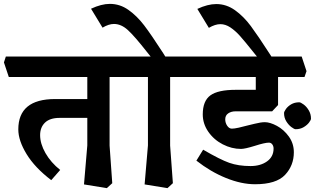

<svg xmlns="http://www.w3.org/2000/svg" viewBox="-50 -931 1615 985"><path d="M512.2 -184.1 525.9 8.8 498 34.2 380.9 15.1 397.9 -185.1V-326.2H255.9Q206.1 -326.2 180.9 -302Q155.8 -277.8 155.8 -237.8Q155.8 -193.8 183.3 -145.5Q210.9 -97.2 258.8 -59.1L212.9 -6.8Q128.9 -70.8 86.4 -140.4Q43.9 -210 43.9 -267.1Q43.9 -422.9 232.9 -422.9H397.9V-536.1H-4.9L-29.8 -610.8L-20 -641.1H609.9L634.8 -565.9L622.1 -536.1H512.2Z M822.8 -184.1 836.9 8.8 809.1 34.2 691.9 15.1 709 -185.1V-536.1H609.9L585 -610.8L594.7 -641.1H722.7L702.6 -666Q640.6 -745.1 606.2 -776.6Q571.8 -808.1 534.7 -808.1Q507.8 -808.1 476.1 -789.1L417 -886.2Q470.2 -911.1 513.7 -911.1Q565.4 -911.1 609.1 -880.1Q652.8 -849.1 689.5 -801Q726.1 -752.9 786.6 -659.2Q789.6 -653.3 797.9 -641.1H920.9L945.8 -565.9L933.1 -536.1H822.8Z M1105.5 -318.8Q1105.5 -300.8 1115.5 -285.9Q1125.5 -271 1139.6 -271Q1151.9 -271 1174.1 -275.9Q1196.3 -280.8 1219.2 -287.1Q1224.1 -288.1 1256.3 -296.1Q1288.6 -304.2 1308.6 -304.2Q1335.4 -304.2 1370.8 -285.2Q1406.2 -266.1 1431.9 -230.5Q1457.5 -194.8 1457.5 -149.9Q1457.5 -82 1412.4 -33.9Q1367.2 14.2 1258.3 14.2Q1188.5 14.2 1109.4 -17.8Q1030.3 -49.8 957.5 -106.9L992.2 -163.1Q1079.1 -112.3 1126.2 -95.7Q1173.3 -79.1 1235.4 -79.1Q1286.1 -79.1 1319.8 -103Q1353.5 -127 1353.5 -168.9Q1353.5 -181.2 1346.9 -190.2Q1340.3 -199.2 1329.6 -199.2Q1308.6 -199.2 1258.3 -183.1Q1206.5 -167 1186.5 -167Q1138.7 -167 1093 -190.4Q1047.4 -213.9 1018.8 -254.9Q990.2 -295.9 990.2 -344.2Q990.2 -413.1 1029.3 -441.7Q1068.4 -470.2 1159.2 -470.2H1262.2V-536.1H920.4L895.5 -610.8L905.3 -641.1H1497.6L1522.5 -565.9L1512.2 -536.1H1376.5V-392.1L1346.2 -359.9H1159.2Q1136.2 -359.9 1120.8 -349.4Q1105.5 -338.9 1105.5 -318.8ZM1545.4 -322.3Q1545.4 -315.4 1535.4 -302.2Q1525.4 -289.1 1507.8 -278.6Q1490.2 -268.1 1466.3 -268.1Q1459.5 -268.1 1444.8 -279.1Q1430.2 -290 1418.7 -308.6Q1407.2 -327.1 1407.2 -351.1Q1407.2 -357.9 1416.7 -371.6Q1426.3 -385.3 1443.8 -395.8Q1461.4 -406.2 1485.4 -406.2Q1492.2 -406.2 1507.3 -395.3Q1522.5 -384.3 1533.9 -365.2Q1545.4 -346.2 1545.4 -322.3Z M1059.6 -910.2Q1111.3 -910.2 1155.5 -878.7Q1199.7 -847.2 1236.6 -797.6Q1273.4 -748 1333.5 -654.8L1349.6 -629.9H1276.9L1249.5 -664.1Q1205.6 -719.2 1181.2 -746.6Q1156.7 -773.9 1131.6 -790.5Q1106.4 -807.1 1080.6 -807.1Q1053.7 -807.1 1021.5 -788.1L962.4 -885.3Q1015.6 -910.2 1059.6 -910.2Z"/></svg>

Font: Sura
Style: Bold
Weight: 700
Designer: Carolina Giovagnoli
Foundry: Huerta Tipografica
Version: Version 1.002;PS 001.002;hotconv 1.0.70;makeotf.lib2.5.58329